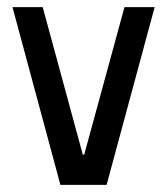

<svg xmlns="http://www.w3.org/2000/svg" viewBox="-20 -520 470 540"><path d="M15.1 -500H100.1L212.9 -85H216.8L330.1 -500H415L279.8 0H149.9Z"/></svg>

Font: 
Style: .
Weight: 400
Designer: Jovanny Lemonad
Foundry: Jovanny Lemonad
Version: Version 1.002